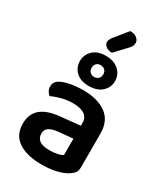

<svg xmlns="http://www.w3.org/2000/svg" viewBox="-228 -1023 978 1132"><g transform="rotate(30 261.0 -456.5)"><path d="M250 -81Q279 -81 303 -86.5Q327 -92 338 -100V-211L241 -202Q201 -198 180 -184.5Q159 -171 159 -142Q159 -113 180.5 -97Q202 -81 250 -81ZM246 -488Q344 -488 402.5 -446Q461 -404 461 -316V-85Q461 -61 449 -47Q437 -33 419 -22Q391 -5 348 5Q305 15 250 15Q150 15 92.5 -23.5Q35 -62 35 -139Q35 -206 77.5 -241.5Q120 -277 201 -285L338 -299V-317Q338 -355 310.5 -373Q283 -391 233 -391Q194 -391 157 -381.5Q120 -372 91 -358Q80 -366 72.5 -379.5Q65 -393 65 -409Q65 -429 74.5 -441.5Q84 -454 105 -464Q134 -476 171 -482Q208 -488 246 -488ZM142 -627Q142 -670 173 -700Q204 -730 260 -730Q317 -730 349 -700Q381 -670 381 -627Q381 -584 349 -554.5Q317 -525 260 -525Q204 -525 173 -554.5Q142 -584 142 -627ZM222 -627Q222 -608 233 -597.5Q244 -587 261 -587Q278 -587 289.5 -597.5Q301 -608 301 -627Q301 -646 289.5 -656.5Q278 -667 261 -667Q244 -667 233 -656.5Q222 -646 222 -627ZM311 -928Q342 -928 358 -914Q374 -900 374 -883Q374 -868 366.5 -856.5Q359 -845 345 -831L281 -763Q255 -763 239.5 -775.5Q224 -788 224 -804Q224 -820 239 -839Z"/></g></svg>

Font: Baloo Bhai 2 SemiBold
Style: Regular
Weight: 600
Designer: Supriya Tembe, Noopur Datye and Ek Type
Foundry: Ek Type
Version: Version 1.640;PS 1.000;hotconv 16.6.51;makeotf.lib2.5.65220;